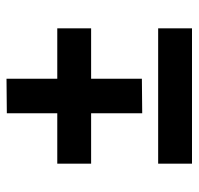

<svg xmlns="http://www.w3.org/2000/svg" viewBox="-30 -555 610 590"><g transform="rotate(-90 275.0 -260.0)"><path d="M67 0ZM483 -285H328V-129L222 -128V-285H67V-389H222V-544L328 -545V-389H483ZM67 -79H483V25H67Z"/></g></svg>

Font: Biryani SemiBold
Style: Regular
Weight: 600
Designer: Dan Reynolds and Mathieu Réguer
Foundry: Dan Reynolds and Mathieu Réguer
Version: Version 1.004; ttfautohint (v1.1) -l 5 -r 5 -G 72 -x 0 -D la